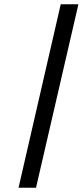

<svg xmlns="http://www.w3.org/2000/svg" viewBox="-20 -715 388 901"><path d="M67 166 265 -695H348L149 166Z"/></svg>

Font: Coval
Style: Light Italic
Weight: 300
Foundry: Context Ltd
Version: Version 001.000